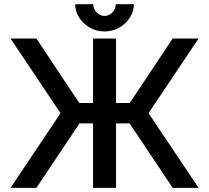

<svg xmlns="http://www.w3.org/2000/svg" viewBox="-20 -909 1012 929"><path d="M348.6 -288.1 156.2 0H30.8L272.9 -361.3L30.8 -722.7H156.2L344.2 -439.5L363.8 -410.6H430.2V-722.7H541.5V-410.6H607.4L627 -439.5L815.4 -722.7H940.9L698.7 -361.3L940.9 0H815.4L623 -288.1L606.9 -312H541.5V0H430.2V-312H364.7ZM485.8 -756.8Q446.3 -756.8 414.1 -775.6Q381.8 -794.4 362.8 -824.5Q343.8 -854.5 343.8 -888.7H431.2Q431.2 -867.2 447 -849.6Q462.9 -832 485.8 -832Q508.8 -832 524.4 -849.6Q540 -867.2 540 -888.7H627.9Q627.9 -854.5 608.9 -824.5Q589.8 -794.4 557.6 -775.6Q525.4 -756.8 485.8 -756.8Z"/></svg>

Font: Giphurs Medium
Style: Regular
Weight: 500
Version: Version 0.920; ttfautohint (v1.8.4.7-5d5b)